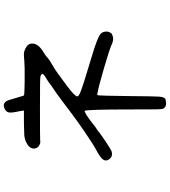

<svg xmlns="http://www.w3.org/2000/svg" viewBox="40 -820 919 1040"><g transform="rotate(-90 500.0 -299.5)"><path d="M433.6 -735.4Q447.3 -742.2 460.9 -736.3Q474.6 -729.5 481.4 -701.2Q488.3 -675.8 500 -639.6Q500 -629.9 509.3 -628.4Q518.6 -627 576.2 -626Q582 -626 584 -626Q662.1 -625 691.4 -627.9Q723.6 -630.9 733.4 -629.9Q743.2 -628.9 756.8 -622.1Q782.2 -610.4 784.2 -590.8Q789.1 -553.7 735.4 -522.5Q716.8 -511.7 708 -502Q699.2 -493.2 668.9 -476.1Q638.7 -459 620.1 -444.3Q605.5 -432.6 572.3 -409.2Q516.6 -369.1 502 -349.6Q497.1 -342.8 499 -338.4Q501 -334 513.7 -327.1Q539.1 -314.5 716.8 -261.7Q808.6 -234.4 833 -217.8Q849.6 -207 849.6 -181.6Q849.6 -168 837.9 -154.3Q818.4 -144.5 803.2 -147Q788.1 -149.4 775.4 -156.2Q748 -168 649.4 -196.8Q550.8 -225.6 516.6 -231.4Q507.8 -233.4 506.3 -232.4Q504.9 -231.4 503.9 -224.6Q502 -215.8 500 -53.7Q499 76.2 497.1 102.1Q495.1 127.9 486.3 134.8Q479.5 139.6 460.4 140.1Q441.4 140.6 431.6 125Q428.7 113.3 428.2 87.4Q427.7 61.5 427.7 -45.9Q427.7 -293.9 419.9 -300.8Q418 -302.7 410.2 -297.9Q399.4 -293 377.4 -277.3Q355.5 -261.7 347.7 -254.9Q338.9 -246.1 316.4 -232.4Q299.8 -217.8 254.4 -187.5Q209 -157.2 198.2 -154.3Q174.8 -148.4 161.1 -164.1Q145.5 -181.6 154.3 -197.8Q163.1 -213.9 201.2 -234.4Q233.4 -251 296.9 -294.4Q360.4 -337.9 383.8 -355.5Q402.3 -370.1 425.8 -386.7Q450.2 -404.3 473.6 -422.9Q518.6 -457 557.6 -482.4Q580.1 -500 593.8 -507.8Q620.1 -522.5 620.1 -530.3Q620.1 -533.2 615.2 -536.6Q610.4 -540 603.5 -541Q593.8 -543 432.6 -543Q271.5 -543 259.8 -542Q246.1 -539.1 235.4 -545.9Q217.8 -554.7 215.8 -571.8Q213.9 -588.9 228.5 -603.5Q238.3 -613.3 259.8 -622.1Q275.4 -627 287.6 -627.9Q299.8 -628.9 351.6 -629.9H421.9L419.9 -643.6Q418 -652.3 414.1 -674.8Q408.2 -702.1 412.6 -715.3Q417 -728.5 433.6 -735.4Z"/></g></svg>

Font: JasonHandwriting4
Style: Regular
Weight: 400
Version: Version 1.01.21